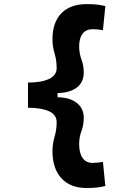

<svg xmlns="http://www.w3.org/2000/svg" viewBox="-20 -814 626 938"><path d="M403.3 104.5Q323.7 104.5 280 56.9Q236.3 9.3 236.3 -76.2Q236.3 -111.3 246.6 -145.8Q256.8 -180.2 256.8 -217.3Q256.8 -253.4 219.5 -270.5Q182.1 -287.6 116.7 -287.6V-410.6Q181.6 -410.6 219.2 -428.2Q256.8 -445.8 256.8 -481Q256.8 -519.5 246.6 -553.2Q236.3 -586.9 236.3 -622.1Q236.3 -704.6 280 -749.3Q323.7 -793.9 403.3 -793.9Q435.1 -793.9 456.1 -791.3Q477.1 -788.6 494.6 -784.2L482.9 -666.5Q469.2 -668.9 456.3 -670.2Q443.4 -671.4 432.6 -671.4Q400.4 -671.4 383.5 -649.4Q366.7 -627.4 366.7 -587.4Q366.7 -554.2 377.9 -523.7Q389.2 -493.2 389.2 -460Q389.2 -412.6 355.5 -386.5Q321.8 -360.4 261.2 -359.4V-338.9Q321.8 -337.9 355.5 -311Q389.2 -284.2 389.2 -238.3Q389.2 -203.6 377.9 -173.3Q366.7 -143.1 366.7 -110.8Q366.7 -66.4 383.5 -42.2Q400.4 -18.1 432.6 -18.1Q443.4 -18.1 456.3 -19.5Q469.2 -21 482.9 -22.9L494.6 94.7Q477.1 99.1 456.1 101.8Q435.1 104.5 403.3 104.5Z"/></svg>

Font: Caskaydia Cove
Style: Bold
Weight: 700
Monospace: yes
Designer: Aaron Bell
Foundry: Saja Typeworks
Version: Version 4.300; ttfautohint (v1.8.3)